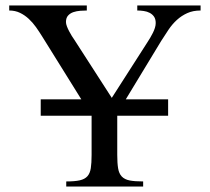

<svg xmlns="http://www.w3.org/2000/svg" viewBox="-20 -682 767 702"><path d="M713.4 -643.6Q685.5 -643.6 664.6 -634Q643.6 -624.5 626.7 -609.1Q609.9 -593.8 596.2 -573.5Q582.5 -553.2 569.3 -532.2L439.9 -318.8H594.7V-258.8H408.7V-115.7Q408.7 -85.4 411.9 -66.4Q415 -47.4 425.3 -36.6Q435.5 -25.9 454.1 -22.2Q472.7 -18.6 503.4 -18.6V0H222.2V-18.6Q253.4 -18.6 271.7 -22.7Q290 -26.9 299.6 -37.6Q309.1 -48.3 312 -67.1Q314.9 -85.9 314.9 -115.7V-258.8H128.9V-318.8H277.3L133.8 -549.3Q123.5 -565.9 111.6 -582.8Q99.6 -599.6 85.2 -613Q70.8 -626.5 53.2 -635Q35.6 -643.6 13.7 -643.6V-662.1H297.4V-643.6Q286.6 -643.6 273.4 -642.6Q260.3 -641.6 248.5 -637.7Q236.8 -633.8 229 -625.2Q221.2 -616.7 221.2 -601.6Q221.2 -594.7 224.6 -585.7Q228 -576.7 232.7 -567.9Q237.3 -559.1 242.4 -550.8Q247.6 -542.5 251.5 -537.1L388.7 -324.2L519.5 -528.3Q523.9 -535.2 529.1 -543.7Q534.2 -552.2 538.8 -561.5Q543.5 -570.8 546.4 -580.1Q549.3 -589.4 549.3 -597.7Q549.3 -612.3 543.2 -621.1Q537.1 -629.9 527.3 -635Q517.6 -640.1 505.6 -641.8Q493.7 -643.6 481.9 -643.6V-662.1H713.4Z"/></svg>

Font: Doulos SIL
Style: Regular
Weight: 400
Designer: Walt Agee, Victor Gaultney, Peter Martin, Debbi Hosken
Foundry: SIL International
Version: Version 4.110; 2011; Maintenance release